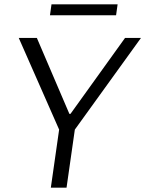

<svg xmlns="http://www.w3.org/2000/svg" viewBox="-20 -860 666 880"><path d="M213 0 251 -266 66 -686H149L298 -338H303L553 -686H626L323 -266L285 0ZM209 -790 216 -840H519L512 -790Z"/></svg>

Font: Chivo Medium ExtraLight
Style: Italic
Weight: 250
Italic angle: -8.05°
Version: Version 2.002